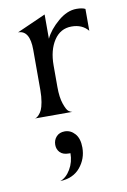

<svg xmlns="http://www.w3.org/2000/svg" viewBox="-74 -418 468 709"><g transform="rotate(-10 160.0 -64.0)"><path d="M144 -281Q159 -313 193.5 -342.5Q228 -372 263 -372Q285 -372 296 -366V-284Q274 -311 234 -311Q192 -311 168 -274.5Q144 -238 144 -181V-100Q144 -61 152.5 -36.5Q161 -12 168.5 -6.5Q176 -1 182 0H41Q44 0 48 -2Q52 -4 58 -10.5Q64 -17 68.5 -26.5Q73 -36 76.5 -55.5Q80 -75 80 -100V-251Q80 -324 36 -324L144 -372ZM94 244Q117 236 133 209Q149 182 149 149H143Q121 149 110 137.5Q99 126 99 109Q99 91 110.5 78.5Q122 66 142 66Q164 66 180 84Q196 102 196 136Q196 178 169.5 210Q143 242 94 244Z"/></g></svg>

Font: Bellefair
Style: Regular
Weight: 400
Designer: Nick Shinn, Liron Lavi Turkenic
Foundry: Shinntype
Version: Version 1.003;PS 001.003;hotconv 1.0.88;makeotf.lib2.5.64775